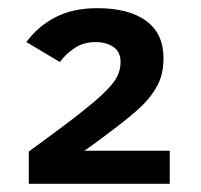

<svg xmlns="http://www.w3.org/2000/svg" viewBox="-20 -763 486 465"><path d="M49.8 -317.9V-396Q74.2 -414.1 102.3 -434.6Q130.4 -455.1 157 -475.6Q183.6 -496.1 206.3 -515.1Q229 -534.2 243.2 -549.8Q258.3 -565.4 265.1 -580.6Q272 -595.7 272 -612.8Q272 -637.7 254.4 -649.4Q236.8 -661.1 211.9 -661.1Q183.1 -661.1 161.6 -647.2Q140.1 -633.3 125 -612.8L43.9 -661.1Q71.3 -698.7 113.5 -720.9Q155.8 -743.2 215.8 -743.2Q292 -743.2 334 -712.4Q376 -681.6 376 -622.1Q376 -583 360.8 -555.2Q345.7 -527.3 320.8 -503.9Q310.5 -494.1 295.4 -481.7Q280.3 -469.2 262.2 -455.3Q244.1 -441.4 224.1 -426.5Q204.1 -411.6 184.1 -397.9H391.1V-317.9Z"/></svg>

Font: Lorenzo Sans Medium
Style: Regular
Weight: 500
Foundry: Intel Corporation
Version: Version 1.00; ttfautohint (v1.5)